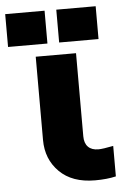

<svg xmlns="http://www.w3.org/2000/svg" viewBox="-120 -749 525 797"><g transform="rotate(-5 142.5 -350.0)"><path d="M43 -175.8V-522.9H210.9V-176.8Q210.9 -147.9 225.8 -132.6Q240.7 -117.2 269 -117.2Q287.1 -117.2 331.1 -126V1Q293.5 9.8 244.1 9.8Q148.9 9.8 95.9 -43Q43 -95.7 43 -175.8ZM96.2 -573.2H-67.9V-710H96.2ZM309.1 -573.2H145V-710H309.1Z"/></g></svg>

Font: LT Superior Black
Style: Regular
Weight: 900
Designer: Daniel Lyons
Foundry: LyonsType
Version: Version 2.005